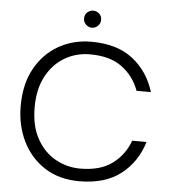

<svg xmlns="http://www.w3.org/2000/svg" viewBox="-59 -925 882 986"><g transform="rotate(5 382.5 -432.5)"><path d="M53 0ZM53 0ZM386 7Q282 7 207.5 -41Q133 -89 93 -170.5Q53 -252 53 -352Q53 -465 97.5 -545.5Q142 -626 217.5 -669Q293 -712 386 -712Q519 -712 600 -649Q681 -586 713 -481H639Q613 -554 551 -600.5Q489 -647 385 -647Q314 -647 255 -612.5Q196 -578 160.5 -512Q125 -446 125 -352Q125 -255 161.5 -189.5Q198 -124 257.5 -91Q317 -58 385 -58Q489 -58 551 -104.5Q613 -151 639 -224H713Q681 -119 600 -56Q519 7 386 7ZM382 -784Q364 -784 351 -797Q338 -810 338 -828Q338 -849 352 -860.5Q366 -872 382 -872Q398 -872 412 -860.5Q426 -849 426 -828Q426 -810 413 -797Q400 -784 382 -784Z"/></g></svg>

Font: Ulagadi Sans Light
Style: Regular
Weight: 300
Designer: Ninad Kale (Devanagari), Jonny Pinhorn (Latin)
Foundry: Indian Type Foundry
Version: Version 3.01;March 29, 2020;FontCreator 12.0.0.2522 64-bit; 